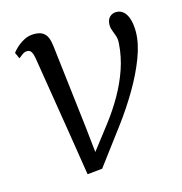

<svg xmlns="http://www.w3.org/2000/svg" viewBox="-90 -645 700 737"><g transform="rotate(-15 260.0 -276.5)"><path d="M91.5 -472Q89 -488 83.5 -497.2Q78 -506.5 67.5 -506.5Q56.5 -506.5 47.5 -499.8Q38.5 -493 31.5 -487.5L20.5 -512Q24 -517.5 36.5 -529.8Q49 -542 67.8 -552.5Q86.5 -563 109.5 -563Q132 -563 144.5 -554.5Q157 -546 162.5 -531Q168 -516 170 -496L208 -173.5L223.5 -29.5L197.5 -36L290.5 -156.5Q325 -201.5 351.5 -248Q378 -294.5 394.8 -343.2Q411.5 -392 415 -443Q416.5 -460.5 412 -474Q407.5 -487.5 403 -498.5Q398.5 -509.5 398.5 -520Q398.5 -542 409.5 -552.5Q420.5 -563 436 -563Q453.5 -563 465.5 -551.5Q477.5 -540 483.5 -519.2Q489.5 -498.5 489.5 -471.5Q489.5 -425 467.8 -368Q446 -311 411.5 -252.8Q377 -194.5 339 -143.5L228.5 4L169 10L140.5 -169.5Z"/></g></svg>

Font: Merriweather 28pt Light
Style: Italic
Weight: 300
Italic angle: -7.8°
Version: Version 2.101